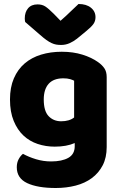

<svg xmlns="http://www.w3.org/2000/svg" viewBox="-20 -760 607 961"><path d="M289 -501Q346 -501 392.5 -486.5Q439 -472 471 -449Q491 -435 502.5 -418Q514 -401 514 -374V-24Q514 29 494 67.5Q474 106 439.5 131.5Q405 157 358.5 169Q312 181 259 181Q168 181 116 156.5Q64 132 64 77Q64 54 73.5 36.5Q83 19 95 10Q124 26 160.5 37Q197 48 236 48Q290 48 322 30Q354 12 354 -28V-44Q313 -26 254 -26Q209 -26 168.5 -39.5Q128 -53 97.5 -81.5Q67 -110 48.5 -155Q30 -200 30 -262Q30 -323 49.5 -368Q69 -413 103.5 -442.5Q138 -472 185.5 -486.5Q233 -501 289 -501ZM351 -356Q344 -360 330.5 -364Q317 -368 297 -368Q248 -368 223.5 -340.5Q199 -313 199 -262Q199 -204 223.5 -178.5Q248 -153 286 -153Q327 -153 351 -172ZM283 -656Q316 -685 335 -704Q354 -723 373 -740Q412 -740 435 -721.5Q458 -703 458 -674Q458 -654 447 -639Q436 -624 410 -603L365 -566Q347 -552 327.5 -543.5Q308 -535 286 -535Q272 -535 261 -537Q250 -539 238 -544.5Q226 -550 212 -560Q198 -570 180 -586L106 -650Q105 -655 104.5 -659Q104 -663 104 -668Q104 -699 120.5 -718.5Q137 -738 168 -738Q191 -738 207 -727.5Q223 -717 249 -691Z"/></svg>

Font: Baloo Tammudu
Style: Regular
Weight: 400
Designer: Omkar Shende and Ek Type
Foundry: Ek Type
Version: Version 1.443;PS 1.000;hotconv 16.6.51;makeotf.lib2.5.65220;